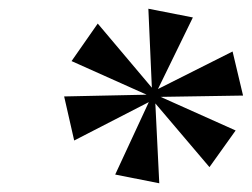

<svg xmlns="http://www.w3.org/2000/svg" viewBox="-20 -786 577 440"><path d="M345 -366 244 -386 321 -552 150 -464 127 -565 316 -569 144 -646 204 -732 328 -585 320 -766 422 -746 342 -582 513 -668 537 -567 348 -564 520 -487 460 -403 336 -549Z"/></svg>

Font: Noto Serif Display SemiCondensed
Style: Bold Italic
Weight: 700
Width: 4
Italic angle: -12°
Designer: Monotype Design Team
Foundry: Monotype Imaging Inc.
Version: Version 2.009